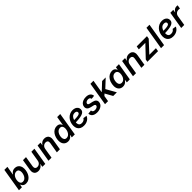

<svg xmlns="http://www.w3.org/2000/svg" viewBox="761 -3183 5650 5650"><g transform="rotate(-45 3585.5 -358.5)"><path d="M314 10.3Q267.1 10.3 237.3 -5.4Q207.5 -21 191.2 -43.7Q174.8 -66.4 167 -87.9H159.7L145 0H21L141.1 -727.5H268.1L222.2 -454.6H227.5Q241.7 -476.1 262.9 -498Q284.2 -520 315.7 -534.9Q347.2 -549.8 392.6 -549.8Q448.7 -549.8 491.5 -524.7Q534.2 -499.5 558.3 -451.2Q582.5 -402.8 582.5 -333Q582.5 -273.4 565.4 -212.6Q548.3 -151.9 514.6 -101.6Q481 -51.3 430.7 -20.5Q380.4 10.3 314 10.3ZM282.7 -94.2Q326.2 -94.2 358.2 -116.2Q390.1 -138.2 411.6 -173.3Q433.1 -208.5 443.8 -249.3Q454.6 -290 454.6 -327.6Q454.6 -381.3 430.2 -413.6Q405.8 -445.8 355 -445.8Q313 -445.8 280.8 -425Q248.5 -404.3 227.1 -370.1Q205.6 -335.9 194.6 -295.2Q183.6 -254.4 183.6 -213.9Q183.6 -158.7 208.7 -126.5Q233.9 -94.2 282.7 -94.2Z M827.1 7.3Q771.5 7.3 733.4 -16.6Q695.3 -40.5 679.4 -86.4Q663.6 -132.3 674.3 -198.2L731 -542.5H857.4L804.2 -217.8Q795.4 -163.1 818.4 -131.8Q841.3 -100.6 891.1 -100.6Q924.8 -100.6 953.4 -115Q981.9 -129.4 1001.7 -157.5Q1021.5 -185.5 1028.3 -226.1L1080.6 -542.5H1207L1117.2 0H996.6L1017.6 -134.8H1028.8Q994.1 -63.5 943.6 -28.1Q893.1 7.3 827.1 7.3Z M1427.7 -312.5 1376 0H1249.5L1339.4 -542.5H1460L1439.5 -408.2L1427.2 -412.1Q1460.9 -481.9 1509.5 -515.9Q1558.1 -549.8 1623 -549.8Q1680.7 -549.8 1720.2 -524.7Q1759.8 -499.5 1776.4 -452.6Q1793 -405.8 1781.7 -340.3L1725.6 0H1598.6L1653.8 -329.1Q1663.1 -384.8 1639.6 -413.3Q1616.2 -441.9 1569.3 -441.9Q1534.2 -441.9 1504.4 -426.3Q1474.6 -410.6 1454.6 -381.8Q1434.6 -353 1427.7 -312.5Z M2064 10.3Q1978 10.3 1925.8 -46.9Q1873.5 -104 1873.5 -207Q1873.5 -270 1891.6 -331.1Q1909.7 -392.1 1944.1 -441.7Q1978.5 -491.2 2028.3 -520.5Q2078.1 -549.8 2142.1 -549.8Q2190.9 -549.8 2220.5 -533.7Q2250 -517.6 2265.9 -494.4Q2281.7 -471.2 2288.6 -450.2H2293.5L2339.4 -727.5H2466.3L2345.7 0H2221.7L2236.3 -85.4H2229Q2215.3 -62 2193.4 -40Q2171.4 -18.1 2139.6 -3.9Q2107.9 10.3 2064 10.3ZM2101.1 -94.2Q2143.1 -94.2 2175 -115.2Q2207 -136.2 2228.8 -170.9Q2250.5 -205.6 2261.7 -246.8Q2272.9 -288.1 2272.9 -328.1Q2272.9 -382.8 2247.8 -414.3Q2222.7 -445.8 2173.3 -445.8Q2130.9 -445.8 2099.1 -424.8Q2067.4 -403.8 2045.9 -369.6Q2024.4 -335.4 2013.4 -294.7Q2002.4 -253.9 2002.4 -213.9Q2002.4 -160.2 2026.9 -127.2Q2051.3 -94.2 2101.1 -94.2Z M2721.2 11.7Q2650.4 11.7 2599.1 -14.6Q2547.9 -41 2520.5 -91.1Q2493.2 -141.1 2493.7 -211.9Q2494.1 -281.7 2517.1 -343.5Q2540 -405.3 2581.5 -452.1Q2623 -499 2679 -525.9Q2734.9 -552.7 2801.3 -552.7Q2857.4 -552.7 2900.9 -533.9Q2944.3 -515.1 2969.2 -480.5Q2994.1 -445.8 2994.1 -397.5Q2994.1 -347.7 2966.3 -314.9Q2938.5 -282.2 2883.1 -263.4Q2827.6 -244.6 2745.1 -236.6Q2662.6 -228.5 2553.7 -228.5L2567.4 -310.5Q2659.7 -310.5 2719.5 -314.5Q2779.3 -318.4 2813 -327.9Q2846.7 -337.4 2860.4 -353.3Q2874 -369.1 2874 -393.6Q2874 -420.9 2851.1 -437Q2828.1 -453.1 2788.6 -453.1Q2738.3 -453.1 2705.1 -428.7Q2671.9 -404.3 2652.3 -366.2Q2632.8 -328.1 2624.5 -286.4Q2616.2 -244.6 2615.7 -210Q2615.7 -175.8 2626.2 -147.9Q2636.7 -120.1 2661.6 -103.8Q2686.5 -87.4 2730 -87.4Q2775.9 -87.4 2810.5 -106.7Q2845.2 -126 2861.3 -159.7L2976.6 -142.6Q2948.7 -72.3 2880.9 -30.3Q2813 11.7 2721.2 11.7Z M3269 11.2Q3207 11.2 3160.9 -6.8Q3114.7 -24.9 3088.6 -58.6Q3062.5 -92.3 3059.1 -139.2Q3059.1 -141.6 3058.8 -144Q3058.6 -146.5 3058.6 -148.9L3178.7 -161.6Q3182.1 -121.1 3205.3 -103.3Q3228.5 -85.4 3273.4 -85.4Q3304.7 -85.4 3330.8 -94.5Q3356.9 -103.5 3374 -119.6Q3391.1 -135.7 3393.1 -157.2Q3395.5 -177.7 3381.3 -191.7Q3367.2 -205.6 3333 -212.9L3243.7 -232.9Q3173.3 -249 3140.1 -286.6Q3106.9 -324.2 3112.3 -380.9Q3116.7 -433.6 3149.9 -471.7Q3183.1 -509.8 3235.8 -529.8Q3288.6 -549.8 3351.1 -549.8Q3441.4 -549.8 3490.5 -513.2Q3539.6 -476.6 3547.9 -417Q3548.3 -413.6 3549.1 -409.7Q3549.8 -405.8 3549.8 -401.9L3436 -389.6Q3432.1 -418.9 3412.6 -437Q3393.1 -455.1 3350.6 -455.1Q3323.7 -455.1 3298.8 -446.3Q3273.9 -437.5 3257.6 -421.9Q3241.2 -406.2 3239.3 -384.8Q3236.3 -363.3 3250.7 -349.9Q3265.1 -336.4 3302.2 -328.1L3391.6 -308.6Q3462.9 -293 3495.8 -257.1Q3528.8 -221.2 3523.4 -166Q3520 -125 3498.8 -92.3Q3477.5 -59.6 3442.6 -36.4Q3407.7 -13.2 3363.3 -1Q3318.8 11.2 3269 11.2Z M3746.6 -170.9 3772 -323.7H3791L4024.4 -542.5H4173.3L3888.2 -275.4H3861.8ZM3602.5 0 3723.1 -727.5H3849.6L3729 0ZM3944.3 0 3806.2 -247.1 3907.2 -336.4 4096.2 0Z M4345.2 10.3Q4280.8 10.3 4235.4 -23.2Q4189.9 -56.6 4171.1 -119.4Q4152.3 -182.1 4167 -270.5Q4181.6 -360.4 4221.9 -422.6Q4262.2 -484.9 4318.6 -517.3Q4375 -549.8 4438.5 -549.8Q4484.9 -549.8 4513.2 -534.4Q4541.5 -519 4556.6 -496.8Q4571.8 -474.6 4578.6 -454.1H4584L4598.6 -542.5H4724.6L4634.8 0H4510.7L4524.4 -85.4H4517.1Q4502.9 -64 4480 -42Q4457 -20 4424.1 -4.9Q4391.1 10.3 4345.2 10.3ZM4397 -94.2Q4439 -94.2 4471.4 -116.7Q4503.9 -139.2 4525.6 -178.7Q4547.4 -218.3 4556.2 -271Q4564.9 -324.2 4556.2 -363.3Q4547.4 -402.3 4522 -424.1Q4496.6 -445.8 4455.1 -445.8Q4412.6 -445.8 4379.9 -423.1Q4347.2 -400.4 4325.9 -361.1Q4304.7 -321.8 4296.4 -271Q4288.1 -219.7 4296.4 -179.7Q4304.7 -139.6 4329.8 -116.9Q4355 -94.2 4397 -94.2Z M4944.8 -312.5 4893.1 0H4766.6L4856.4 -542.5H4977.1L4956.5 -408.2L4944.3 -412.1Q4978 -481.9 5026.6 -515.9Q5075.2 -549.8 5140.1 -549.8Q5197.8 -549.8 5237.3 -524.7Q5276.9 -499.5 5293.5 -452.6Q5310.1 -405.8 5298.8 -340.3L5242.7 0H5115.7L5170.9 -329.1Q5180.2 -384.8 5156.7 -413.3Q5133.3 -441.9 5086.4 -441.9Q5051.3 -441.9 5021.5 -426.3Q4991.7 -410.6 4971.7 -381.8Q4951.7 -353 4944.8 -312.5Z M5366.2 0 5380.4 -81.5 5713.9 -433.1 5714.8 -437H5446.8L5464.4 -542.5H5891.1L5876 -454.1L5555.7 -109.4L5555.2 -105.5H5827.1L5809.6 0Z M6181.2 -727.5 6060.5 0H5934.1L6054.7 -727.5Z M6436 11.7Q6365.2 11.7 6314 -14.6Q6262.7 -41 6235.4 -91.1Q6208 -141.1 6208.5 -211.9Q6209 -281.7 6231.9 -343.5Q6254.9 -405.3 6296.4 -452.1Q6337.9 -499 6393.8 -525.9Q6449.7 -552.7 6516.1 -552.7Q6572.3 -552.7 6615.7 -533.9Q6659.2 -515.1 6684.1 -480.5Q6709 -445.8 6709 -397.5Q6709 -347.7 6681.2 -314.9Q6653.3 -282.2 6597.9 -263.4Q6542.5 -244.6 6460 -236.6Q6377.4 -228.5 6268.6 -228.5L6282.2 -310.5Q6374.5 -310.5 6434.3 -314.5Q6494.1 -318.4 6527.8 -327.9Q6561.5 -337.4 6575.2 -353.3Q6588.9 -369.1 6588.9 -393.6Q6588.9 -420.9 6565.9 -437Q6543 -453.1 6503.4 -453.1Q6453.1 -453.1 6419.9 -428.7Q6386.7 -404.3 6367.2 -366.2Q6347.7 -328.1 6339.4 -286.4Q6331.1 -244.6 6330.6 -210Q6330.6 -175.8 6341.1 -147.9Q6351.6 -120.1 6376.5 -103.8Q6401.4 -87.4 6444.8 -87.4Q6490.7 -87.4 6525.4 -106.7Q6560.1 -126 6576.2 -159.7L6691.4 -142.6Q6663.6 -72.3 6595.7 -30.3Q6527.8 11.7 6436 11.7Z M6773.4 0 6863.3 -542.5H6985.8L6971.2 -451.7H6976.6Q6999 -499 7039.1 -524.4Q7079.1 -549.8 7126.5 -549.8Q7137.2 -549.8 7149.9 -548.8Q7162.6 -547.9 7171.4 -546.4L7152.3 -430.2Q7143.6 -432.6 7126.7 -434.6Q7109.9 -436.5 7093.8 -436.5Q7059.1 -436.5 7029.1 -421.6Q6999 -406.7 6979 -380.1Q6959 -353.5 6952.6 -317.9L6900.4 0Z"/></g></svg>

Font: Inter 16pt SemiBold
Style: Italic
Weight: 600
Italic angle: -9.3988°
Version: Version 4.001;git-66647c0bb